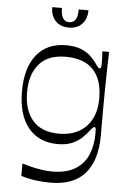

<svg xmlns="http://www.w3.org/2000/svg" viewBox="-60 -728 648 978"><g transform="rotate(5 264.5 -239.0)"><path d="M235.7 206.7Q197 206.7 159.4 201.7Q121.9 196.7 85 185.3V121.6Q112.4 130.1 139.4 136.4Q166.3 142.6 191.1 145.9Q215.9 149.3 237.6 149.3Q312.4 149.3 357.4 121.2Q402.3 93.1 422.3 45.4Q442.3 -2.4 442.3 -62.3Q442.3 -80.7 441.3 -87.7Q440.3 -94.7 434.9 -94.7Q429.9 -94.7 424.6 -89.7Q419.3 -84.7 407.1 -68.6Q396.1 -54.4 377.3 -36.4Q358.4 -18.3 328.4 -5.3Q298.4 7.7 254.9 7.7Q158.7 7.7 104.6 -58.1Q50.6 -124 50.6 -244.7Q50.6 -364.6 103.9 -431.1Q157.3 -497.7 254.9 -497.7Q301 -497.7 331.4 -485.1Q361.9 -472.6 380.7 -454.6Q399.6 -436.6 409.7 -421.4Q421 -405.3 425.4 -400.3Q429.9 -395.3 434.9 -395.3Q440.3 -395.3 441.7 -402.8Q443.1 -410.3 443.1 -431Q443.1 -440.3 442.6 -454.3Q442 -468.3 440.9 -482.9H475.1Q474.1 -435.1 472.7 -381.5Q471.3 -327.9 470.9 -278.1Q470.4 -228.3 470.4 -191.3Q470.4 -162.9 470.4 -144.3Q470.4 -125.7 470.4 -106.4Q470.4 -87 470.4 -54.9Q470.4 72.4 411.7 139.6Q353 206.7 235.7 206.7ZM258 -45.6Q312.9 -45.6 355.2 -68Q397.6 -90.4 421.8 -134.1Q446 -177.7 446 -242.3Q446 -339.3 398.4 -389.1Q350.9 -439 258 -439Q167.7 -439 122.3 -386.6Q76.9 -334.1 76.9 -242.3Q76.9 -150.4 122.3 -98Q167.7 -45.6 258 -45.6ZM259.4 -588.3Q230.9 -588.3 210.2 -600Q189.6 -611.7 178.1 -633.6Q166.7 -655.4 166.7 -684.9H216.4Q216.4 -650.6 226.9 -633.3Q237.4 -616 259.4 -616Q281.4 -616 291.9 -633.3Q302.4 -650.6 302.4 -684.9H352.1Q352.1 -655.4 340.7 -633.6Q329.3 -611.7 308.6 -600Q288 -588.3 259.4 -588.3Z"/></g></svg>

Font: Ojuju ExtraLight
Style: Regular
Weight: 200
Designer: Chisaokwu Joboson, Mirko Velimirovic
Foundry: Udi Foundry
Version: Version 1.000